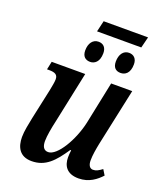

<svg xmlns="http://www.w3.org/2000/svg" viewBox="-154 -937 876 1044"><g transform="rotate(20 284.0 -415.0)"><path d="M248 -776H504L520 -840H263ZM269 -607C293 -607 321 -624 321 -676C321 -709 303 -726 276 -726C243 -726 223 -698 223 -657C223 -623 241 -607 269 -607ZM445 -607C471 -607 498 -624 498 -676C498 -709 479 -726 452 -726C420 -726 400 -698 400 -657C400 -623 417 -607 445 -607ZM426 10C487 10 527 -23 555 -53L536 -84C516 -69 502 -61 484 -61C466 -61 455 -77 455 -105C455 -135 462 -174 468 -204L539 -536H417L366 -290C343 -185 275 -68 222 -68C195 -68 186 -90 186 -119C186 -148 195 -198 204 -237L267 -536H73L63 -489H76C110 -489 126 -480 126 -454C126 -438 121 -414 116 -388L78 -212C71 -177 61 -131 61 -97C61 -40 84 9 154 9C234 9 279 -41 332 -120H337C335 -104 334 -90 334 -79C334 -31 357 10 426 10Z"/></g></svg>

Font: Noto Serif Condensed SemiBold
Style: Italic
Weight: 600
Width: 3
Italic angle: -12°
Designer: Monotype Design Team
Foundry: Monotype Imaging Inc.
Version: Version 2.014